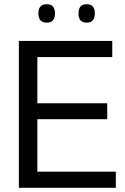

<svg xmlns="http://www.w3.org/2000/svg" viewBox="-20 -895 598 915"><path d="M70 0V-700H515V-623H158V-403H491V-327H158V-77H532V0ZM393 -787Q354 -787 354 -831Q354 -875 393 -875Q432 -875 432 -831Q432 -787 393 -787ZM203 -787Q163 -787 163 -831Q163 -875 203 -875Q242 -875 242 -831Q242 -787 203 -787Z"/></svg>

Font: Georama
Style: Regular
Weight: 400
Designer: Jean-Baptiste Levee
Foundry: Production Type
Version: Version 1.000